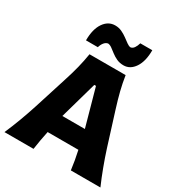

<svg xmlns="http://www.w3.org/2000/svg" viewBox="-243 -1251 1322 1414"><g transform="rotate(30 417.5 -544.0)"><path d="M6.8 0Q35.6 -65.4 62.3 -137.2Q88.9 -209 109.9 -273.9L198.2 -551.8Q222.7 -627.4 237.8 -688Q252.9 -748.5 262.7 -809.6H569.8Q579.6 -746.1 594.5 -686Q609.4 -626 632.8 -551.8L720.2 -273.4Q741.7 -206.1 768.1 -135.5Q794.4 -64.9 822.8 0H571.3Q566.4 -39.1 559.3 -79.6Q552.2 -120.1 543.5 -159.2H282.2Q265.1 -79.1 253.9 0ZM508.3 -315.9 420.4 -631.8H406.2L316.9 -315.9ZM519.5 -863.8Q486.8 -863.8 460.9 -875.7Q435.1 -887.7 414.3 -903.8Q393.6 -919.9 376.2 -932.6Q358.9 -945.3 342.8 -946.8Q324.7 -944.3 310.8 -927.7Q296.9 -911.1 289.6 -885.3H189Q189 -980 225.8 -1034.2Q262.7 -1088.4 321.8 -1088.4Q352.5 -1088.4 378.4 -1076.2Q404.3 -1064 426 -1047.9Q447.8 -1031.7 465.6 -1018.8Q483.4 -1005.9 498 -1004.4Q515.6 -1006.8 527.3 -1023.7Q539.1 -1040.5 546.4 -1066.4H648.4Q648.4 -972.2 612.1 -918Q575.7 -863.8 519.5 -863.8Z"/></g></svg>

Font: Pinar DS4 ExtraBold
Style: Regular
Weight: 800
Designer: Amin Abedi
Version: Version 3.000